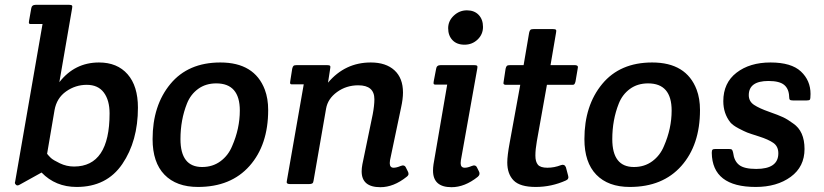

<svg xmlns="http://www.w3.org/2000/svg" viewBox="-20 -766 3427 799"><path d="M153 -48 61 3Q52 8 47 3.5Q42 -1 42 -4.5Q42 -8 43 -10L157 -666H114Q104 -665 101.5 -668Q99 -671 101 -680L110 -731Q112 -746 129 -746H267Q277 -746 279.5 -743Q282 -740 280 -731L227 -424Q291 -506 392 -506Q468 -506 511 -457Q554 -408 554 -318Q554 -179 489 -83.5Q424 12 299 12Q211 12 153 -48ZM207 -308 176 -126Q183 -117 192 -108.5Q201 -100 229 -86.5Q257 -73 288 -73Q436 -73 436 -294Q436 -349 412 -381Q388 -413 341 -413Q294 -413 255 -385.5Q216 -358 207 -308Z M1096 -308Q1096 -163 1018.5 -75.5Q941 12 804 12Q714 12 664.5 -39Q615 -90 615 -187Q615 -327 689 -416.5Q763 -506 897 -506Q1039 -506 1082 -393Q1096 -356 1096 -308ZM978 -306Q978 -419 880 -419Q836 -419 804.5 -396Q773 -373 758 -335Q731 -267 731 -187Q731 -71 821 -71Q865 -71 897.5 -95Q930 -119 946 -158Q978 -231 978 -306Z M1187 0Q1173 0 1173 -8Q1173 -11 1174 -15L1244 -415H1201Q1191 -414 1188.5 -417Q1186 -420 1188 -429L1196 -480Q1198 -489 1201.5 -492Q1205 -495 1215 -495H1341Q1351 -495 1353.5 -492Q1356 -489 1354 -480L1345 -422Q1416 -506 1523 -506Q1586 -506 1621.5 -473.5Q1657 -441 1657 -381Q1657 -354 1649 -318L1603 -99Q1602 -92 1602 -87Q1602 -68 1618 -68Q1630 -68 1646.5 -75Q1663 -82 1669 -69L1677 -53Q1680 -48 1680 -42Q1680 -36 1672 -30Q1618 13 1563 13Q1485 13 1485 -53Q1485 -66 1488 -82L1531 -290Q1538 -327 1538 -353Q1538 -411 1471 -411Q1421 -411 1382.5 -383Q1344 -355 1337 -314L1285 -15Q1284 -6 1280 -3Q1276 0 1266 0Z M1814 -495H1953Q1963 -495 1965.5 -492Q1968 -489 1966 -480L1898 -99Q1897 -92 1897 -87Q1897 -68 1914 -68Q1926 -68 1942.5 -75Q1959 -82 1965 -69L1973 -53Q1980 -40 1968 -30Q1914 13 1859 13Q1782 13 1782 -56Q1782 -68 1784 -82L1841 -414H1798Q1788 -413 1785.5 -416Q1783 -419 1785 -428L1795 -480Q1797 -495 1814 -495ZM1990 -654Q1990 -623 1967.5 -601.5Q1945 -580 1913 -580Q1881 -580 1863 -599Q1845 -618 1845 -648.5Q1845 -679 1868.5 -701Q1892 -723 1923 -723Q1954 -723 1972 -704Q1990 -685 1990 -654Z M2371 -495Q2385 -495 2385 -487Q2385 -484 2384 -480L2375 -427Q2373 -418 2369.5 -415Q2366 -412 2356 -413H2256L2214 -178Q2208 -144 2208 -118.5Q2208 -93 2218.5 -80.5Q2229 -68 2258 -68Q2287 -68 2315 -79Q2329 -84 2335 -70L2344 -36Q2349 -21 2335 -15Q2275 12 2209.5 12Q2144 12 2117.5 -15Q2091 -42 2091 -90Q2091 -118 2101 -172L2145 -413H2089Q2075 -412 2075 -420Q2075 -423 2076 -427L2084 -480Q2086 -489 2089.5 -492Q2093 -495 2103 -495H2159L2182 -630Q2184 -639 2187.5 -642Q2191 -645 2201 -645H2281Q2291 -645 2293.5 -642Q2296 -639 2294 -630L2271 -495Z M2893 -308Q2893 -163 2815.5 -75.5Q2738 12 2601 12Q2511 12 2461.5 -39Q2412 -90 2412 -187Q2412 -327 2486 -416.5Q2560 -506 2694 -506Q2836 -506 2879 -393Q2893 -356 2893 -308ZM2775 -306Q2775 -419 2677 -419Q2633 -419 2601.5 -396Q2570 -373 2555 -335Q2528 -267 2528 -187Q2528 -71 2618 -71Q2662 -71 2694.5 -95Q2727 -119 2743 -158Q2775 -231 2775 -306Z M3127 -63Q3219 -63 3219 -128Q3219 -157 3198 -171.5Q3177 -186 3139 -198Q3101 -210 3089.5 -214.5Q3078 -219 3054 -231.5Q3030 -244 3019 -257Q2990 -294 2990 -345Q2990 -421 3045 -463.5Q3100 -506 3186.5 -506Q3273 -506 3313 -468.5Q3353 -431 3353 -375Q3353 -354 3350 -351Q3347 -348 3337 -348H3280Q3270 -348 3267 -351Q3264 -354 3264 -364Q3263 -396 3243.5 -412.5Q3224 -429 3178 -429Q3096 -429 3096 -370Q3096 -344 3118 -329.5Q3140 -315 3180 -301Q3220 -287 3239 -278Q3258 -269 3281 -252Q3328 -220 3328 -146Q3328 -72 3270.5 -30Q3213 12 3125 12Q2944 12 2942 -130Q2942 -140 2945 -143Q2948 -146 2957 -146H3013Q3023 -146 3026 -143Q3029 -140 3031 -130Q3035 -96 3056 -79.5Q3077 -63 3127 -63Z"/></svg>

Font: Crete Round
Style: Italic
Weight: 400
Designer: Veronika Burian
Foundry: TypeTogether
Version: Version 1.001; ttfautohint (v1.6)